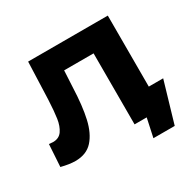

<svg xmlns="http://www.w3.org/2000/svg" viewBox="-142 -695 977 960"><g transform="rotate(-30 346.5 -215.5)"><path d="M674 -128 605 107H482L505 0H435V-410H265L260 -315Q256 -209 240 -139Q224 -69 188 -29Q152 11 88 11Q54 11 7 -1L15 -129Q31 -127 38 -127Q73 -127 90.5 -152.5Q108 -178 114 -217.5Q120 -257 123 -322L131 -538H591V-128Z"/></g></svg>

Font: Montserrat-Bold
Style: Bold
Weight: 700
Version: Version 7.200